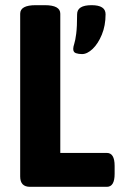

<svg xmlns="http://www.w3.org/2000/svg" viewBox="-20 -722 476 742"><path d="M96 0Q58 0 58 -40V-669Q58 -702 118 -702H153Q213 -702 213 -669V-131H393Q423 -131 423 -81V-50Q423 0 393 0ZM297 -513Q284 -513 273.5 -516.5Q263 -520 263 -533Q263 -541 267 -553Q271 -565 274.5 -591.5Q278 -618 278 -667Q278 -702 334 -702Q388 -702 388 -667Q388 -623 373.5 -588Q359 -553 338 -533Q317 -513 297 -513Z"/></svg>

Font: Asap Semi Condensed
Style: Bold
Weight: 700
Width: 4
Designer: Pablo Cosgaya
Foundry: Omnibus-Type
Version: Version 3.001; ttfautohint (v1.8.4.7-5d5b)